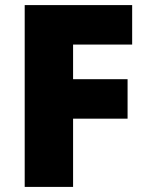

<svg xmlns="http://www.w3.org/2000/svg" viewBox="-20 -734 579 754"><path d="M267 0V-268H481V-423H267V-559H499V-714H77V0Z"/></svg>

Font: Noto Sans Sinhala UI Black
Style: Regular
Weight: 900
Designer: Jelle Bosma - Monotype Design Team
Foundry: Monotype Imaging Inc.
Version: Version 2.006